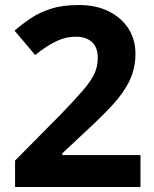

<svg xmlns="http://www.w3.org/2000/svg" viewBox="-20 -744 612 764"><path d="M539 0H40V-105L219 -286Q273 -342 306 -379.5Q339 -417 354 -447.5Q369 -478 369 -513Q369 -556 345.5 -577Q322 -598 282 -598Q241 -598 202 -579Q163 -560 120 -525L38 -622Q69 -649 103.5 -672Q138 -695 183.5 -709.5Q229 -724 293 -724Q363 -724 413.5 -698.5Q464 -673 491.5 -629.5Q519 -586 519 -531Q519 -472 495.5 -423Q472 -374 427.5 -326Q383 -278 320 -220L228 -134V-127H539Z"/></svg>

Font: Noto Sans Armenian
Style: Regular
Weight: 400
Designer: Monotype Design Team
Foundry: Monotype Imaging Inc.
Version: Version 2.007